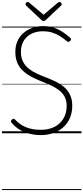

<svg xmlns="http://www.w3.org/2000/svg" viewBox="-20 -1363 853 1964"><path d="M395 19Q354 19 312.5 11.5Q271 4 232.5 -11Q194 -26 160 -50Q126 -74 100 -106Q92 -116 92 -123Q92 -130 101 -139Q111 -148 118.5 -148.5Q126 -149 138 -136Q169 -103 208 -80.5Q247 -58 294 -46.5Q341 -35 395 -35Q455 -35 504 -51.5Q553 -68 588 -100Q623 -132 642.5 -177.5Q662 -223 662 -281Q662 -334 642 -372Q622 -410 588 -437Q554 -464 510.5 -485Q467 -506 419 -525Q377 -541 336.5 -560Q296 -579 260 -602.5Q224 -626 196 -658Q168 -690 152.5 -733Q137 -776 137 -833Q137 -895 159 -943.5Q181 -992 220.5 -1026Q260 -1060 311 -1078Q362 -1096 420 -1096Q482 -1096 532.5 -1079Q583 -1062 623.5 -1034.5Q664 -1007 698 -976Q707 -968 706.5 -960.5Q706 -953 698 -945Q688 -935 680.5 -934.5Q673 -934 662 -943Q627 -973 590 -995.5Q553 -1018 511.5 -1030.5Q470 -1043 420 -1043Q368 -1043 326.5 -1028Q285 -1013 255.5 -985.5Q226 -958 210 -919.5Q194 -881 194 -833Q194 -774 215 -733Q236 -692 271.5 -663Q307 -634 351.5 -613Q396 -592 443 -574Q493 -555 542 -532Q591 -509 631.5 -476Q672 -443 695.5 -395.5Q719 -348 719 -281Q719 -214 696 -158.5Q673 -103 630 -63.5Q587 -24 527.5 -2.5Q468 19 395 19ZM588 -1343Q596 -1343 603.5 -1335.5Q611 -1328 611 -1319Q611 -1316 610 -1313Q609 -1310 605 -1306L451 -1161Q445 -1156 440 -1152Q435 -1148 426 -1148Q417 -1148 411.5 -1152Q406 -1156 401 -1161L246 -1307Q242 -1311 241.5 -1314Q241 -1317 241 -1319Q241 -1328 248.5 -1335.5Q256 -1343 263 -1343Q268 -1343 271.5 -1340.5Q275 -1338 280 -1335L426 -1212L571 -1335Q576 -1338 579.5 -1340.5Q583 -1343 588 -1343ZM0 571H813V581H0ZM0 -20H813V0H0ZM0 -505H813V-500H0ZM0 -1091H813V-1081H0Z"/></svg>

Font: Playwrite PT Guides
Style: Regular
Weight: 400
Designer: Veronika Burian, José Scaglione
Foundry: TypeTogether
Version: Version 1.003